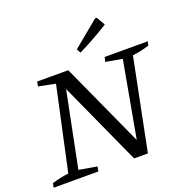

<svg xmlns="http://www.w3.org/2000/svg" viewBox="-162 -1035 1156 1180"><g transform="rotate(-20 415.5 -445.5)"><path d="M559 -648H841L835 -622Q779 -604 726 -598L606 0H516L269 -544L170 -51L288 -31L282 0H-10L-5 -28Q51 -45 104 -51L222 -596L112 -618L118 -648H321L570 -101L660 -599L552 -618ZM429 -724 414 -750 585 -891H596L628 -835Q580 -805 531 -777.5Q482 -750 429 -724Z"/></g></svg>

Font: Piazzolla
Style: Italic
Weight: 400
Italic angle: -11.3°
Designer: Juan Pablo del Peral
Foundry: Huerta Tipografica
Version: Version 1.330